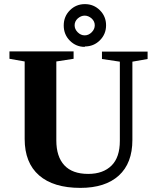

<svg xmlns="http://www.w3.org/2000/svg" viewBox="-20 -906 762 934"><path d="M409 -60Q482 -60 523 -101Q563 -141 563 -221V-606L476 -619V-655H698V-619L624 -606V-225Q624 -112 558 -52Q492 8 371 8Q240 8 170 -53Q100 -114 100 -230V-607L26 -620V-656H338V-620L254 -607V-223Q254 -144 293 -102Q332 -60 409 -60ZM393 -680 392 -678Q350 -678 320 -708Q290 -738 290 -782Q290 -826 320 -856Q350 -886 393 -886Q436 -886 466 -856Q496 -826 496 -783Q496 -740 466 -710Q436 -680 393 -680ZM358 -816Q343 -802 343 -783Q343 -764 358 -749Q373 -734 392 -734Q411 -734 426 -749Q441 -764 441 -783Q441 -802 426 -816Q410 -830 392 -830Q374 -830 358 -816Z"/></svg>

Font: Libra Serif Modern
Style: Bold
Weight: 700
Designer: Stefan Peev, Context Ltd
Foundry: Ascender Corporation
Version: Version 1.000